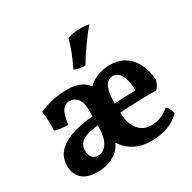

<svg xmlns="http://www.w3.org/2000/svg" viewBox="-160 -881 1048 1047"><g transform="rotate(-30 364.0 -357.0)"><path d="M432 -222Q432 -194 438 -166.5Q444 -139 457.5 -117Q471 -95 492.5 -81.5Q514 -68 544 -68Q586 -68 614 -82Q642 -96 661 -113Q670 -106 678 -91Q686 -76 687 -61Q656 -28 609.5 -11Q563 6 504 6Q447 6 406.5 -14Q366 -34 340.5 -67Q315 -100 303.5 -138.5Q292 -177 292 -212V-310Q292 -359 273 -382.5Q254 -406 225 -406Q201 -406 187 -392Q173 -378 165.5 -353Q158 -328 154 -297Q137 -297 111.5 -299.5Q86 -302 71 -309Q73 -334 72 -368Q71 -402 66 -429Q110 -448 153 -457.5Q196 -467 247 -467Q299 -467 334.5 -447.5Q370 -428 392 -382H351Q369 -414 395.5 -432Q422 -450 453 -458.5Q484 -467 512 -467Q562 -467 596.5 -447.5Q631 -428 651.5 -397.5Q672 -367 681 -333Q690 -299 691 -269Q688 -257 681 -244Q674 -231 664 -220Q599 -220 530.5 -218Q462 -216 400 -210L403 -269Q442 -272 483 -274Q524 -276 565 -277Q565 -310 558.5 -339.5Q552 -369 537 -387.5Q522 -406 495 -406Q462 -406 447 -372Q432 -338 432 -281ZM302 -215Q229 -209 196 -189.5Q163 -170 163 -128Q163 -106 171 -93Q179 -80 190.5 -75Q202 -70 215 -70Q234 -70 252 -84Q270 -98 281.5 -129.5Q293 -161 292 -212L336 -126Q336 -90 314.5 -60Q293 -30 254.5 -12Q216 6 164 6Q103 6 70 -23Q37 -52 37 -105Q37 -152 60.5 -182.5Q84 -213 123 -231.5Q162 -250 208.5 -259.5Q255 -269 301 -273ZM397 -530Q378 -530 359.5 -534Q341 -538 329 -544Q352 -591 367 -629.5Q382 -668 392 -707Q413 -715 436 -717.5Q459 -720 481 -720Q494 -719 506.5 -718Q519 -717 528 -715Q492 -672 458 -624Q424 -576 397 -530Z"/></g></svg>

Font: Vollkorn
Style: Bold
Weight: 700
Designer: Friedrich Althausen
Foundry: Friedrich Althausen
Version: Version 5.000